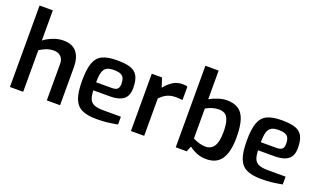

<svg xmlns="http://www.w3.org/2000/svg" viewBox="-77 -1223 2826 1688"><g transform="rotate(20 1336.5 -378.5)"><path d="M63 -762H187V-480Q222 -507 271 -526Q320 -545 367 -545Q452 -545 492 -494.5Q532 -444 532 -358V0H408V-343Q408 -385 383.5 -409Q359 -433 319 -433Q283 -433 252 -422Q221 -411 187 -389V0H63Z M640 -268Q640 -377 661.5 -436Q683 -495 732.5 -519Q782 -543 872 -543Q951 -543 997 -527Q1043 -511 1064 -471.5Q1085 -432 1085 -361Q1085 -287 1042.5 -255Q1000 -223 919 -223H762Q764 -171 776 -142.5Q788 -114 818.5 -101Q849 -88 907 -88H1069V-15Q1015 -5 972.5 0Q930 5 875 5Q786 5 735.5 -19.5Q685 -44 662.5 -102.5Q640 -161 640 -268ZM907 -298Q943 -298 959 -312Q975 -326 975 -361Q975 -413 952 -433Q929 -453 872 -453Q829 -453 805.5 -439.5Q782 -426 771.5 -393Q761 -360 761 -298Z M1195 -536H1291L1319 -450Q1354 -494 1393.5 -518.5Q1433 -543 1483 -543Q1507 -543 1528 -537V-411Q1490 -415 1467 -415Q1420 -415 1386 -399.5Q1352 -384 1319 -350V0H1195Z M1738 -52 1717 0H1614V-763H1738V-495Q1776 -516 1818.5 -529.5Q1861 -543 1896 -543Q1964 -543 2006 -515Q2048 -487 2067.5 -425.5Q2087 -364 2087 -263Q2087 -129 2042 -61.5Q1997 6 1902 6Q1852 6 1812.5 -9.5Q1773 -25 1738 -52ZM1963 -269Q1963 -341 1949.5 -379Q1936 -417 1913.5 -430Q1891 -443 1857 -443Q1801 -443 1738 -408V-128Q1800 -95 1857 -95Q1908 -95 1935.5 -136Q1963 -177 1963 -269Z M2181 -268Q2181 -377 2202.5 -436Q2224 -495 2273.5 -519Q2323 -543 2413 -543Q2492 -543 2538 -527Q2584 -511 2605 -471.5Q2626 -432 2626 -361Q2626 -287 2583.5 -255Q2541 -223 2460 -223H2303Q2305 -171 2317 -142.5Q2329 -114 2359.5 -101Q2390 -88 2448 -88H2610V-15Q2556 -5 2513.5 0Q2471 5 2416 5Q2327 5 2276.5 -19.5Q2226 -44 2203.5 -102.5Q2181 -161 2181 -268ZM2448 -298Q2484 -298 2500 -312Q2516 -326 2516 -361Q2516 -413 2493 -433Q2470 -453 2413 -453Q2370 -453 2346.5 -439.5Q2323 -426 2312.5 -393Q2302 -360 2302 -298Z"/></g></svg>

Font: Exo SemiBold
Style: Regular
Weight: 600
Designer: Natanael Gama
Foundry: Natanael Gama
Version: Version 1.500